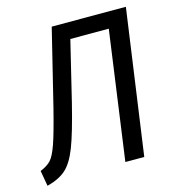

<svg xmlns="http://www.w3.org/2000/svg" viewBox="-118 -779 811 883"><g transform="rotate(-15 287.5 -338.0)"><path d="M464 0H374L459 -612H276L207 -327Q173 -190 148 -125.5Q123 -61 90.5 -31.5Q58 -2 0 13L-13 -61Q21 -75 38 -93.5Q55 -112 72.5 -161.5Q90 -211 119 -326L208 -689H561Z"/></g></svg>

Font: Fira Sans Condensed
Style: Italic
Weight: 400
Width: 3
Italic angle: -8°
Designer: bBox Type GmbH & Carrois Corporate GbR & Edenspiekermann AG
Foundry: bBox Type GmbH & Carrois Corporate GbR & Edenspiekermann AG
Version: Version 4.301